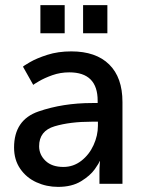

<svg xmlns="http://www.w3.org/2000/svg" viewBox="-20 -719 568 751"><path d="M340 -316H362V-325Q362 -436 251 -436Q216 -436 185 -425Q154 -414 132 -401Q110 -388 110 -387L70 -458Q70 -460 96.5 -475.5Q123 -491 165 -504.5Q207 -518 259 -518Q355 -518 407 -467Q459 -416 459 -320V0H369V-48Q369 -64 370 -74.5Q371 -85 371 -88H369Q369 -83 351 -57.5Q333 -32 297 -10Q261 12 207 12Q162 12 122.5 -6Q83 -24 59 -59Q35 -94 35 -142Q35 -250 130.5 -283Q226 -316 340 -316ZM228 -66Q267 -66 298 -90Q329 -114 346 -151.5Q363 -189 363 -227V-243H338Q254 -243 193.5 -225Q133 -207 133 -147Q133 -114 158 -90Q183 -66 228 -66ZM233 -699V-589H138V-699ZM400 -699V-589H305V-699Z"/></svg>

Font: Museo Sans Medium
Style: Regular
Weight: 500
Designer: Jos Buivenga
Foundry: Jos Buivenga & Rosetta Type Foundry (extension, remastering)
Version: Version 3.600;PS 1.000;hotconv 1.0.88;makeotf.lib2.5.647800;